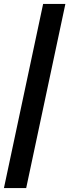

<svg xmlns="http://www.w3.org/2000/svg" viewBox="-52 -740 352 975"><path d="M-32 215 167 -720H280L81 215Z"/></svg>

Font: Radio Canada Condensed SemiBold
Style: Italic
Weight: 600
Width: 3
Italic angle: -12°
Designer: Charles Daoud, Etienne Aubert Bonn, Alexandre Saumier Demers, Jacques Le Bailly
Foundry: Radio-Canada
Version: Version 2.104; ttfautohint (v1.8.4.7-5d5b);gftools[0.9.28.de